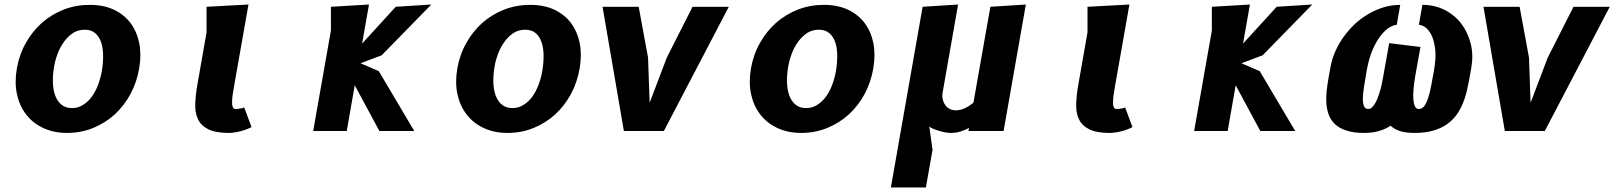

<svg xmlns="http://www.w3.org/2000/svg" viewBox="-20 -580 7190 850"><path d="M277 8.5Q338.5 8.5 392.5 -13.5Q446 -35.5 488 -73.5Q530 -112.5 557.5 -163.5Q585.5 -215.5 596 -276.5Q606.5 -336.5 596.5 -389Q586 -440 557.5 -478.5Q529 -516 483.5 -537.5Q437.5 -558.5 377.5 -558.5Q316 -558.5 262 -537.5Q207.5 -516 165 -478.5Q122 -440 94 -389Q65 -338 54.5 -276.5Q44 -215 55 -163.5Q66 -112 95.5 -73.5Q125 -35 171 -13.5Q217.5 8.5 277 8.5ZM430.5 -264Q425 -233 414 -204Q403 -175 386.5 -152Q369.5 -129 347.5 -115.5Q326 -101.5 298.5 -101.5Q269.5 -101.5 251 -117.5Q232.5 -133 223.5 -159.5Q215 -184 214 -218Q213.5 -249.5 219.5 -285.5Q224.5 -315 236.5 -346Q247 -373 265.5 -398Q282.5 -420.5 305 -435Q327.5 -448.5 355.5 -448.5Q384 -448.5 402.5 -432.5Q420.5 -416 428.5 -390.5Q436.5 -365 436.5 -331Q436.5 -298 430.5 -264Z M894.5 -437 854 -206.5Q846 -162.5 844.5 -122Q842.5 -83 856 -53.5Q868.5 -25 901.5 -8Q934 8.5 993.5 8.5Q1004.5 8.5 1020.5 6Q1033.5 4 1048.5 0Q1065 -4.5 1074 -8.5Q1086 -13 1093.5 -17.5L1061 -104.5Q1054 -101 1043.5 -99.5Q1035 -97.5 1022.5 -97.5Q1013.5 -97.5 1010.5 -106.5Q1006.5 -115.5 1007.5 -130Q1007.5 -144 1010.5 -163Q1013 -181.5 1016.5 -200L1080 -560L894.5 -550Z M1366.5 0H1515L1550.5 -202.5L1659.5 0H1814L1657 -265L1576 -300L1669.5 -335L1889.5 -560L1732 -550L1583 -387L1613.5 -560L1445 -550V-445Z M2227 8.5Q2288.5 8.5 2342.5 -13.5Q2396 -35.5 2438 -73.5Q2480 -112.5 2507.5 -163.5Q2535.5 -215.5 2546 -276.5Q2556.5 -336.5 2546.5 -389Q2536 -440 2507.5 -478.5Q2479 -516 2433.5 -537.5Q2387.5 -558.5 2327.5 -558.5Q2266 -558.5 2212 -537.5Q2157.5 -516 2115 -478.5Q2072 -440 2044 -389Q2015 -338 2004.5 -276.5Q1994 -215 2005 -163.5Q2016 -112 2045.5 -73.5Q2075 -35 2121 -13.5Q2167.5 8.5 2227 8.5ZM2380.5 -264Q2375 -233 2364 -204Q2353 -175 2336.5 -152Q2319.5 -129 2297.5 -115.5Q2276 -101.5 2248.5 -101.5Q2219.5 -101.5 2201 -117.5Q2182.5 -133 2173.5 -159.5Q2165 -184 2164 -218Q2163.5 -249.5 2169.5 -285.5Q2174.5 -315 2186.5 -346Q2197 -373 2215.5 -398Q2232.5 -420.5 2255 -435Q2277.5 -448.5 2305.5 -448.5Q2334 -448.5 2352.5 -432.5Q2370.5 -416 2378.5 -390.5Q2386.5 -365 2386.5 -331Q2386.5 -298 2380.5 -264Z M2849 -325 2807.5 -550H2647.5L2742 0H2919L3206.5 -550H3046L2932 -325L2856 -125Z M3527 8.5Q3588.5 8.5 3642.5 -13.5Q3696 -35.5 3738 -73.5Q3780 -112.5 3807.5 -163.5Q3835.5 -215.5 3846 -276.5Q3856.5 -336.5 3846.5 -389Q3836 -440 3807.5 -478.5Q3779 -516 3733.5 -537.5Q3687.5 -558.5 3627.5 -558.5Q3566 -558.5 3512 -537.5Q3457.5 -516 3415 -478.5Q3372 -440 3344 -389Q3315 -338 3304.5 -276.5Q3294 -215 3305 -163.5Q3316 -112 3345.5 -73.5Q3375 -35 3421 -13.5Q3467.5 8.5 3527 8.5ZM3680.5 -264Q3675 -233 3664 -204Q3653 -175 3636.5 -152Q3619.5 -129 3597.5 -115.5Q3576 -101.5 3548.5 -101.5Q3519.5 -101.5 3501 -117.5Q3482.5 -133 3473.5 -159.5Q3465 -184 3464 -218Q3463.5 -249.5 3469.5 -285.5Q3474.5 -315 3486.5 -346Q3497 -373 3515.5 -398Q3532.5 -420.5 3555 -435Q3577.5 -448.5 3605.5 -448.5Q3634 -448.5 3652.5 -432.5Q3670.5 -416 3678.5 -390.5Q3686.5 -365 3686.5 -331Q3686.5 -298 3680.5 -264Z M4270 -13.5 4267.5 0H4423L4521.5 -560L4364.5 -550L4289.5 -125.5Q4271.5 -110.5 4252.5 -101.5Q4231.5 -91.5 4211 -91.5Q4198 -91.5 4186 -97Q4174.5 -102 4166 -113Q4158 -123.5 4154 -138.5Q4150 -154.5 4153.5 -172.5L4221.5 -560L4064.5 -550L3924 250H4079L4108.5 83L4094 -20Q4098.5 -15.5 4111 -10Q4122 -5 4136.5 -1Q4153 4 4164.5 6Q4180.5 8.5 4188.5 8.5Q4213 8.5 4232.5 2Q4253.5 -4.5 4270 -13.5Z M4794.5 -437 4754 -206.5Q4746 -162.5 4744.5 -122Q4742.5 -83 4756 -53.5Q4768.5 -25 4801.5 -8Q4834 8.5 4893.5 8.5Q4904.5 8.5 4920.5 6Q4933.5 4 4948.5 0Q4965 -4.5 4974 -8.5Q4986 -13 4993.5 -17.5L4961 -104.5Q4954 -101 4943.5 -99.5Q4935 -97.5 4922.5 -97.5Q4913.5 -97.5 4910.5 -106.5Q4906.5 -115.5 4907.5 -130Q4907.5 -144 4910.5 -163Q4913 -181.5 4916.5 -200L4980 -560L4794.5 -550Z M5266.5 0H5415L5450.5 -202.5L5559.5 0H5714L5557 -265L5476 -300L5569.5 -335L5789.5 -560L5632 -550L5483 -387L5513.5 -560L5345 -550V-445Z M6268.5 -372 6130 -389 6104 -243.5Q6097.5 -206 6092.5 -187.5Q6086.5 -164.5 6077 -141Q6069 -122 6058.5 -109.5Q6049 -97.5 6037.5 -97.5Q6023.5 -97.5 6018.5 -110Q6013 -124 6013.5 -145Q6014.5 -171 6019 -198Q6024.5 -235.5 6030 -265.5Q6040.5 -324 6058.5 -364Q6077 -404.5 6096.5 -427Q6117 -451.5 6134.5 -460.5Q6152 -470 6163.5 -470L6179 -558.5Q6144 -558.5 6108 -548.5Q6072 -537.5 6040.5 -519.5Q6006 -499.5 5980 -475.5Q5951.5 -448.5 5929.5 -418.5Q5907.5 -388.5 5891.5 -352.5Q5876.5 -319.5 5869.5 -279.5L5861 -231.5Q5856.5 -206.5 5853 -175.5Q5850 -145.5 5852 -120.5Q5854.5 -93 5863 -70.5Q5872 -47 5891 -29.5Q5910.5 -11.5 5941.5 -2Q5972 8.5 6019 8.5Q6057 8.5 6086.5 -0.5Q6116.5 -9.5 6136 -23.5Q6152 -8.5 6177 0Q6202.5 8.5 6242.5 8.5Q6288.5 8.5 6324.5 -1.5Q6357.5 -11 6384.5 -29Q6409.5 -46.5 6427 -70Q6444 -93 6455.5 -120.5Q6466.5 -146.5 6473.5 -175.5Q6478 -194.5 6485 -231.5L6493.5 -279.5Q6503.5 -337 6491 -386.5Q6478 -437.5 6449 -475.5Q6420 -513.5 6375.5 -536Q6331.5 -558.5 6277 -558.5L6261.5 -470Q6272.5 -470 6288 -460.5Q6302.5 -451.5 6316 -427Q6328 -405 6333.5 -364Q6338.5 -325.5 6328 -265.5Q6317 -207 6315.5 -198Q6309.5 -166 6302 -145Q6294.5 -122.5 6285 -110Q6275.5 -97.5 6261 -97.5Q6249 -97.5 6244 -109.5Q6238.5 -121.5 6237 -141Q6235.5 -159.5 6238 -187.5Q6240.5 -214.5 6245.5 -243.5Z M6749 -325 6707.5 -550H6547.5L6642 0H6819L7106.5 -550H6946L6832 -325L6756 -125Z"/></svg>

Font: B612
Style: Regular
Weight: 700
Italic angle: -10°
Designer: Nicolas Chauveau, Thomas Paillot, Jonathan Favre-Lamarine, Jean-Luc Vinot
Foundry: AIRBUS
Version: Version 1.008